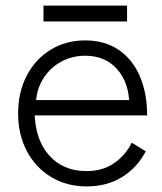

<svg xmlns="http://www.w3.org/2000/svg" viewBox="-20 -657 583 689"><path d="M45 -250Q45 -326 76 -385.5Q107 -445 161.5 -478.5Q216 -512 286 -512Q356 -512 406 -478Q456 -444 482 -383Q508 -322 508 -243H81L104 -262Q104 -160 154.5 -101.5Q205 -43 291 -43Q347 -43 388 -70.5Q429 -98 453 -145L503 -114Q473 -56 418.5 -22Q364 12 291 12Q220 12 164 -21.5Q108 -55 76.5 -114.5Q45 -174 45 -250ZM84 -298H469L444 -279Q444 -359 401 -408Q358 -457 286 -457Q238 -457 197.5 -434.5Q157 -412 133 -371.5Q109 -331 109 -280ZM136 -637H436V-580H136Z"/></svg>

Font: Oak Sans Light
Style: Regular
Weight: 400
Designer: Erik Kennedy, Walven
Foundry: Erik Kennedy, Walven
Version: Version 1.100;Glyphs 3.1.2 (3151)